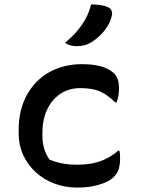

<svg xmlns="http://www.w3.org/2000/svg" viewBox="-20 -834 640 865"><path d="M350 -545Q385 -545 412.5 -540Q440 -535 460.5 -525.5Q481 -516 494 -503Q506 -491 511 -475.5Q516 -460 516 -435Q516 -416 513.5 -402Q511 -388 505 -373H499Q463 -408 429.5 -422.5Q396 -437 342 -437Q290 -437 251.5 -411Q213 -385 192 -339.5Q171 -294 171 -235V-223Q171 -194 178.5 -166.5Q186 -139 203 -115Q232 -103 262 -97.5Q292 -92 327 -92Q368 -92 400.5 -99Q433 -106 460.5 -120Q488 -134 512 -155H518Q520 -147 520.5 -139Q521 -131 521 -118Q521 -93 515 -73Q509 -53 493 -37Q479 -23 455.5 -12.5Q432 -2 400.5 4.5Q369 11 327 11Q273 11 225 -7Q177 -25 141 -58Q105 -91 84.5 -136Q64 -181 64 -233V-246Q64 -339 101 -406Q138 -473 202.5 -509Q267 -545 350 -545ZM390 -814Q415 -814 434 -811Q453 -808 468 -801Q480 -795 483.5 -783.5Q487 -772 483 -760Q477 -736 463 -714Q449 -692 431 -674.5Q413 -657 392 -644Q376 -634 360 -630Q344 -626 325 -626Q311 -626 297.5 -629.5Q284 -633 273 -641Q305 -668 327.5 -694.5Q350 -721 366 -750Q382 -779 390 -814Z"/></svg>

Font: Recursive Monospace Casual Medium
Style: Regular
Weight: 500
Version: Version 1.047